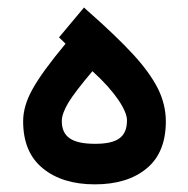

<svg xmlns="http://www.w3.org/2000/svg" viewBox="-20 -482 491 502"><path d="M141.6 -165.5C141.6 -178.7 147.5 -194.8 159.2 -214.4C170.9 -233.4 191.9 -260.7 221.7 -295.9C282.2 -241.2 312 -192.9 312 -167.5C312 -124 287.6 -106 228.5 -106C168.5 -106 141.6 -124 141.6 -165.5ZM228 0C284.7 0 329.6 -13.7 363.3 -41.5C397 -69.3 413.6 -110.4 413.6 -164.6C413.6 -193.8 406.7 -222.7 392.6 -251C378.4 -278.8 356.9 -308.6 328.1 -339.8C299.3 -371.1 259.3 -409.7 207 -455.6L199.7 -462.4L134.3 -384.3L151.4 -367.7C110.4 -318.4 81.5 -278.8 65.4 -249.5C48.8 -220.2 40.5 -191.9 40.5 -165C40.5 -110.8 57.6 -69.8 91.8 -42C125.5 -14.2 170.9 0 228 0Z"/></svg>

Font: Shabnam Medium
Style: Regular
Weight: 500
Foundry: DejaVu fonts team - Redesigned by Saber Rastikerdar - Based on Vazir font
Version: Version 5.0.1